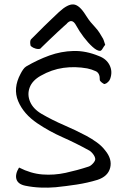

<svg xmlns="http://www.w3.org/2000/svg" viewBox="-20 -867 594 887"><path d="M237 -2Q203 1 167 -0.5Q131 -2 97 -9Q63 -16 56 -39Q49 -62 68 -93Q123 -65 176.5 -61Q230 -57 283 -68.5Q336 -80 388 -97Q399 -100 410 -112.5Q421 -125 420 -133Q419 -144 409 -156.5Q399 -169 388 -174Q330 -206 269 -233Q208 -260 153 -297Q89 -340 64 -399.5Q39 -459 75 -526Q80 -536 86.5 -545.5Q93 -555 101 -560Q154 -591 208 -610.5Q262 -630 319.5 -631.5Q377 -633 437 -608Q472 -595 486.5 -565.5Q501 -536 489 -503Q487 -496 479.5 -488.5Q472 -481 464 -479Q460 -478 450.5 -485.5Q441 -493 441 -498Q442 -529 422.5 -538Q403 -547 383 -551Q327 -561 273 -553.5Q219 -546 168 -517Q129 -495 117 -462.5Q105 -430 119 -397Q133 -364 172 -341Q222 -312 275.5 -289Q329 -266 380 -239Q404 -226 427 -209.5Q450 -193 466 -172Q499 -132 489 -92Q479 -52 430 -36Q384 -22 335 -14.5Q286 -7 237 -2ZM442 -632Q428 -632 407.5 -650.5Q387 -669 366.5 -696Q346 -723 332 -749Q312 -787 286 -755Q288 -757 275.5 -746Q263 -735 244.5 -717.5Q226 -700 207.5 -682.5Q189 -665 177 -653Q165 -641 166 -642Q157 -639 144.5 -642.5Q132 -646 124 -653Q120 -655 119.5 -668Q119 -681 124 -686Q143 -705 156 -718Q169 -731 181.5 -743.5Q194 -756 210.5 -771.5Q227 -787 252 -811Q293 -849 320 -846.5Q347 -844 376 -797Q390 -775 399 -764.5Q408 -754 415 -746.5Q422 -739 430.5 -728.5Q439 -718 452 -695Q457 -688 459.5 -680Q462 -672 466 -660Q460 -653 454 -642.5Q448 -632 442 -632Z"/></svg>

Font: Mynerve
Style: Regular
Weight: 400
Designer: Carolina Short
Foundry: Carolina Short
Version: Version 1.000; ttfautohint (v1.8.4.7-5d5b)